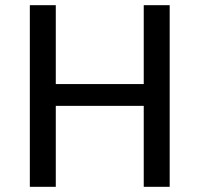

<svg xmlns="http://www.w3.org/2000/svg" viewBox="-20 -720 770 740"><path d="M95 -700H195V-396H534V-700H634V0H534V-312H195V0H95Z"/></svg>

Font: Voces
Style: Regular
Weight: 400
Designer: Ana Paula Megda, Pablo Ugerman
Foundry: Ana Paula Megda, Pablo Ugerman
Version: Version 1.100